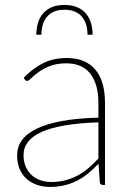

<svg xmlns="http://www.w3.org/2000/svg" viewBox="-20 -730 518 758"><path d="M368.5 -247Q217.5 -242 145.2 -209.5Q73 -177 73 -118Q73 -90.5 82.2 -70.5Q91.5 -50.5 106.8 -37.2Q122 -24 141.5 -17.8Q161 -11.5 181.5 -11.5Q213.5 -11.5 240 -18.8Q266.5 -26 289 -38.5Q311.5 -51 331 -68Q350.5 -85 368.5 -104ZM73.5 -423Q110.5 -461 151 -481Q191.5 -501 243.5 -501Q282 -501 310.5 -488.8Q339 -476.5 357.8 -453.5Q376.5 -430.5 385.5 -397.8Q394.5 -365 394.5 -324V0H385.5Q375.5 0 374 -10.5L369 -83.5Q348.5 -62.5 328 -45.5Q307.5 -28.5 284.5 -16.8Q261.5 -5 235 1.5Q208.5 8 176.5 8Q153 8 130 1Q107 -6 88.5 -21Q70 -36 58.8 -59.8Q47.5 -83.5 47.5 -117Q47.5 -149.5 66.2 -176Q85 -202.5 124.5 -221.8Q164 -241 224.5 -252.2Q285 -263.5 368.5 -265.5V-324Q368.5 -398 336.5 -439Q304.5 -480 241.5 -480Q204 -480 177 -469.2Q150 -458.5 132 -445.2Q114 -432 103.2 -421.2Q92.5 -410.5 87 -410.5Q82 -410.5 78 -416ZM234.5 -710.5Q264.5 -710.5 285.5 -701.2Q306.5 -692 320 -675.8Q333.5 -659.5 339.5 -638.2Q345.5 -617 345.5 -593H325.5Q325.5 -612.5 320.8 -630.2Q316 -648 305.2 -661.8Q294.5 -675.5 277.2 -683.5Q260 -691.5 234.5 -691.5Q209 -691.5 191.8 -683.5Q174.5 -675.5 163.8 -661.8Q153 -648 148.2 -630.2Q143.5 -612.5 143.5 -593H123.5Q123.5 -617 129.5 -638.2Q135.5 -659.5 149 -675.8Q162.5 -692 183.5 -701.2Q204.5 -710.5 234.5 -710.5Z"/></svg>

Font: Lato 2
Style: Regular
Weight: 200
Designer: Lukasz Dziedzic with Adam Twardoch and Botio Nikoltchev
Foundry: tyPoland Lukasz Dziedzic
Version: Version 2.015; 2015-08-06; http://www.latofonts.com/